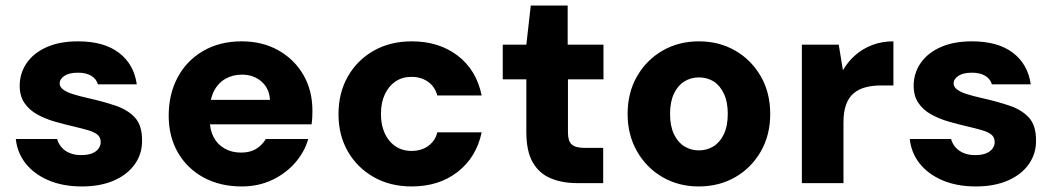

<svg xmlns="http://www.w3.org/2000/svg" viewBox="-20 -660 3800 692"><path d="M275 12Q206 12 154 -10.5Q102 -33 72 -71.5Q42 -110 37 -159H186Q190 -143 201.5 -129.5Q213 -116 231 -108.5Q249 -101 272 -101Q297 -101 312.5 -107.5Q328 -114 335.5 -125Q343 -136 343 -147Q343 -165 331.5 -174.5Q320 -184 298 -190.5Q276 -197 246 -204Q211 -212 176.5 -222Q142 -232 113.5 -248Q85 -264 68 -289Q51 -314 51 -351Q51 -396 76 -432.5Q101 -469 148 -490Q195 -511 261 -511Q355 -511 409 -469.5Q463 -428 473 -356H333Q327 -376 308.5 -387Q290 -398 261 -398Q229 -398 212 -386.5Q195 -375 195 -359Q195 -347 207.5 -337.5Q220 -328 242 -321Q264 -314 295 -307Q353 -294 397 -279Q441 -264 466.5 -236Q492 -208 492 -155Q493 -107 466.5 -69Q440 -31 391 -9.5Q342 12 275 12Z M851 12Q773 12 713.5 -20.5Q654 -53 621 -110.5Q588 -168 588 -243Q588 -321 620.5 -381.5Q653 -442 712.5 -476.5Q772 -511 851 -511Q926 -511 983.5 -478.5Q1041 -446 1073.5 -390Q1106 -334 1106 -261Q1106 -251 1105.5 -238.5Q1105 -226 1103 -212H694V-300H953Q951 -341 922.5 -366Q894 -391 852 -391Q819 -391 792.5 -376Q766 -361 751 -331.5Q736 -302 736 -257V-227Q736 -193 749.5 -166.5Q763 -140 789 -125Q815 -110 849 -110Q882 -110 904 -124Q926 -138 938 -159H1091Q1077 -111 1043 -72.5Q1009 -34 960 -11Q911 12 851 12Z M1464 12Q1386 12 1326.5 -22Q1267 -56 1233.5 -114.5Q1200 -173 1200 -248Q1200 -325 1233.5 -384Q1267 -443 1326.5 -477Q1386 -511 1464 -511Q1562 -511 1629.5 -459.5Q1697 -408 1716 -316H1556Q1548 -347 1523 -365Q1498 -383 1463 -383Q1430 -383 1405.5 -366.5Q1381 -350 1367 -320Q1353 -290 1353 -249Q1353 -219 1361 -194.5Q1369 -170 1383.5 -152.5Q1398 -135 1418 -125.5Q1438 -116 1463 -116Q1486 -116 1504.5 -123.5Q1523 -131 1537 -146Q1551 -161 1556 -183H1716Q1697 -93 1629.5 -40.5Q1562 12 1464 12Z M2061 0Q2006 0 1964.5 -17.5Q1923 -35 1900 -75Q1877 -115 1877 -184V-374H1792V-499H1877L1893 -640H2026V-499H2155V-374H2027V-182Q2027 -152 2040.5 -139.5Q2054 -127 2087 -127H2154V0Z M2498 12Q2426 12 2368 -21.5Q2310 -55 2276 -114.5Q2242 -174 2242 -249Q2242 -326 2276 -385Q2310 -444 2368 -477.5Q2426 -511 2499 -511Q2572 -511 2630 -477.5Q2688 -444 2722 -385Q2756 -326 2756 -249Q2756 -173 2722 -114Q2688 -55 2630 -21.5Q2572 12 2498 12ZM2499 -118Q2528 -118 2551.5 -132.5Q2575 -147 2589 -176.5Q2603 -206 2603 -250Q2603 -293 2589 -322.5Q2575 -352 2552 -366.5Q2529 -381 2499 -381Q2470 -381 2446.5 -366.5Q2423 -352 2409 -322.5Q2395 -293 2395 -249Q2395 -206 2409 -176.5Q2423 -147 2446.5 -132.5Q2470 -118 2499 -118Z M2870 0V-499H3003L3018 -407Q3037 -439 3063.5 -462Q3090 -485 3124.5 -498Q3159 -511 3200 -511V-352H3155Q3125 -352 3100 -345.5Q3075 -339 3057 -324Q3039 -309 3029.5 -283Q3020 -257 3020 -219V0Z M3497 12Q3428 12 3376 -10.5Q3324 -33 3294 -71.5Q3264 -110 3259 -159H3408Q3412 -143 3423.5 -129.5Q3435 -116 3453 -108.5Q3471 -101 3494 -101Q3519 -101 3534.5 -107.5Q3550 -114 3557.5 -125Q3565 -136 3565 -147Q3565 -165 3553.5 -174.5Q3542 -184 3520 -190.5Q3498 -197 3468 -204Q3433 -212 3398.5 -222Q3364 -232 3335.5 -248Q3307 -264 3290 -289Q3273 -314 3273 -351Q3273 -396 3298 -432.5Q3323 -469 3370 -490Q3417 -511 3483 -511Q3577 -511 3631 -469.5Q3685 -428 3695 -356H3555Q3549 -376 3530.5 -387Q3512 -398 3483 -398Q3451 -398 3434 -386.5Q3417 -375 3417 -359Q3417 -347 3429.5 -337.5Q3442 -328 3464 -321Q3486 -314 3517 -307Q3575 -294 3619 -279Q3663 -264 3688.5 -236Q3714 -208 3714 -155Q3715 -107 3688.5 -69Q3662 -31 3613 -9.5Q3564 12 3497 12Z"/></svg>

Font: DM Sans 20pt Black
Style: Regular
Weight: 900
Version: Version 4.004;gftools[0.9.30]